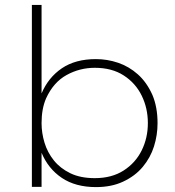

<svg xmlns="http://www.w3.org/2000/svg" viewBox="-20 -762 712 783"><path d="M371.5 1Q288 1 232.2 -36.5Q176.5 -74 149.5 -139V0H110V-742H149.5V-381Q177 -446 232.2 -483.5Q287.5 -521 371 -521Q417.5 -521 461.8 -506Q506 -491 542.2 -458.8Q578.5 -426.5 601.5 -375Q622.5 -325.5 622.5 -259.5Q622.5 -211 608 -165Q593.5 -119 562.2 -81.5Q531 -44 481.5 -21Q434.5 1 371.5 1ZM366.5 -35.5Q435.5 -35.5 484 -66.5Q532.5 -97.5 557.8 -148.5Q583 -199.5 583 -260Q583 -320.5 558 -371.8Q533 -423 484.8 -454.2Q436.5 -485.5 366.5 -485.5Q305 -485.5 251.5 -456Q198 -426.5 168 -361Q149.5 -318.5 149.5 -260Q149.5 -220 161.5 -180.2Q173.5 -140.5 199.5 -108Q225.5 -75.5 266.8 -55.5Q308 -35.5 366.5 -35.5Z"/></svg>

Font: Argentum Novus ExtraLight
Style: Regular
Weight: 250
Designer: Julieta Ulanovsky (font) & Cristiano Sobral (main changes)
Foundry: Julieta Ulanovsky (font) & Cristiano Sobral (main changes)
Version: Version 3.00;November 27, 2020;FontCreator 13.0.0.2655 64-bi